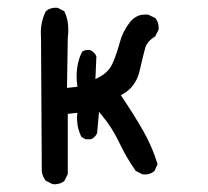

<svg xmlns="http://www.w3.org/2000/svg" viewBox="-20 -478 540 498"><path d="M116.2 -0.5Q119.1 0 122.1 0Q125 0 129.4 -1Q139.2 -2 147 -8.8L155.8 -26.4V-182.6L180.7 -185.5Q179.7 -176.3 179.7 -173.3Q179.7 -170.4 179.9 -166.3Q180.2 -162.1 180.9 -156.2Q181.6 -150.4 183.1 -144.5Q186 -133.8 190.9 -123L202.1 -116.7H215.8Q227.1 -121.6 231.9 -132.8L236.8 -188L243.7 -179.7Q271.5 -146 289.3 -108.2Q307.1 -70.3 332 -34.7L349.6 -25.9Q352.5 -25.4 356.9 -25.4Q361.3 -25.4 367.9 -27.3Q374.5 -29.3 380.4 -34.2L388.7 -52.2Q375.5 -95.7 352.5 -136.7Q329.1 -178.2 293.5 -231Q303.2 -236.8 307.1 -239.3Q313.5 -244.1 317.9 -248.5Q335.9 -267.1 342.3 -294.9Q352.1 -337.9 356.9 -354.5Q362.3 -371.6 382.3 -383.3L391.1 -400.4Q391.6 -402.8 391.6 -405.3Q391.6 -420.9 382.8 -431.2L364.7 -439.9Q361.3 -440.4 357.2 -440.4Q353 -440.4 346.9 -439.5Q340.8 -438.5 334.5 -435.1Q324.7 -430.2 316.9 -420.4Q297.9 -395.5 290.8 -368.4Q283.7 -341.3 273.4 -316.9Q263.2 -290.5 234.4 -276.4L227.5 -272.9L230 -332Q225.1 -343.3 213.9 -348.1Q210.9 -348.6 209 -348.6Q199.2 -348.6 192.9 -343.8Q178.7 -314.9 178.7 -279.8Q178.7 -269 180.7 -252.9L153.8 -250L155.8 -380.4Q157.2 -391.6 157.2 -401.4Q157.2 -427.7 147 -448.7L129.9 -457.5Q127.4 -458 125 -458Q109.4 -458 99.1 -449.2Q85.9 -423.3 85.9 -392.6Q85.9 -385.7 86.4 -377.9Q86.4 -377.9 88.4 -33.7Q90.3 -19.5 98.6 -9.3Z"/></svg>

Font: Bakudai
Style: Light
Weight: 300
Version: Version 1.48